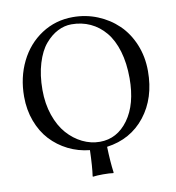

<svg xmlns="http://www.w3.org/2000/svg" viewBox="-87 -736 876 955"><g transform="rotate(-10 351.0 -258.5)"><path d="M331.1 -624Q295.4 -624 261.5 -606.7Q227.5 -589.4 198.2 -554.9Q168.9 -520.5 150.9 -461.4Q132.8 -402.3 132.8 -327.1Q132.8 -257.3 152.8 -199.2Q172.9 -141.1 206.3 -103.3Q239.7 -65.4 282.2 -44.7Q324.7 -23.9 370.1 -23.9Q457.5 -23.9 513.7 -101.3Q569.8 -178.7 569.8 -310.1Q569.8 -386.2 551.8 -446.5Q533.7 -506.8 501.5 -545.4Q469.2 -584 426 -604Q382.8 -624 331.1 -624ZM313.5 8.3Q255.4 2.4 205.1 -22.7Q154.8 -47.9 117.4 -88.1Q80.1 -128.4 58.6 -185.8Q37.1 -243.2 37.1 -310.1Q37.1 -407.2 76.2 -486.6Q115.2 -565.9 185.8 -612.1Q256.3 -658.2 344.2 -658.2Q409.7 -658.2 468.3 -634.3Q526.9 -610.4 570.8 -568.1Q614.7 -525.9 640.4 -463.9Q666 -401.9 666 -329.1Q666 -192.9 594 -101.3Q522 -9.8 400.4 6.8Q402.8 85 410.2 138.2L408.2 141.1Q391.1 138.2 356.9 138.2Q341.3 138.2 328.4 138.9Q315.4 139.6 310.5 140.6L305.2 141.1L304.2 138.2Q311 92.3 313.5 8.3Z"/></g></svg>

Font: Linux Libertine G
Style: Regular
Weight: 400
Designer: Philipp H. Poll
Foundry: Philipp H. Poll
Version: Version 4.7.5